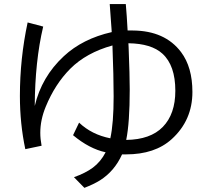

<svg xmlns="http://www.w3.org/2000/svg" viewBox="-20 -843 1020 933"><path d="M189.9 -713.9Q149.9 -544.9 148.9 -328.1Q182.1 -469.7 290 -569.8Q381.3 -654.8 522.9 -687L522 -701.7Q517.1 -774.9 513.2 -823.2H591.3Q596.2 -768.6 600.1 -694.8Q610.4 -694.8 625 -694.8Q781.7 -693.8 859.9 -589.8Q915 -516.6 915 -396Q915 -258.3 814.5 -167Q732.9 -92.8 592.3 -92.8Q585 -92.8 573.2 -92.8Q536.1 -10.7 465.3 33.7Q434.6 52.7 390.1 69.8L339.4 18.1Q396.5 -2.4 431.2 -28.3Q469.7 -57.1 493.2 -103Q414.1 -120.1 335 -186L364.3 -247.1Q425.3 -189 516.1 -170.9Q532.2 -243.7 532.2 -375Q532.2 -471.7 526.4 -622.1Q399.4 -586.9 321.3 -508.8Q247.1 -434.1 202.1 -324.2Q175.8 -260.3 175.8 -197.8Q175.8 -168 182.1 -134.8L103 -118.2Q76.7 -242.2 76.7 -376.5Q76.7 -558.6 114.3 -733.9ZM604 -632.8 605 -613.3Q610.4 -477.5 610.4 -408.7Q610.4 -246.1 593.3 -163.1Q710.9 -164.6 771 -226.1Q832 -288.6 832 -401.9Q832 -524.9 769.5 -582Q715.8 -631.3 604 -632.8Z"/></svg>

Font: BIZ UDPGothic
Style: Regular
Weight: 400
Designer: TypeBank Co., Ltd.
Foundry: Morisawa Inc.
Version: Version 1.051